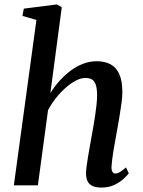

<svg xmlns="http://www.w3.org/2000/svg" viewBox="-20 -837 644 867"><path d="M438.5 10Q412 10 396.5 2.2Q381 -5.5 374.5 -20.5Q368 -35.5 368.5 -56.5Q369 -70 371.5 -89.5Q374 -109 377.8 -131.2Q381.5 -153.5 385.8 -176.8Q390 -200 393.5 -221Q397.5 -242.5 401.8 -266.8Q406 -291 409.8 -316.2Q413.5 -341.5 416 -365.2Q418.5 -389 418.5 -409.5Q418 -438.5 412.2 -455Q406.5 -471.5 395 -478.2Q383.5 -485 365.5 -485Q345.5 -485 322.8 -473.2Q300 -461.5 277 -441.2Q254 -421 233.2 -395Q212.5 -369 197 -340L151 0H42.5L144.5 -747L81.5 -765L87.5 -798L237 -817L259 -804.5L207.5 -417Q226 -446.5 249.2 -472.2Q272.5 -498 299.2 -518Q326 -538 355.8 -549.2Q385.5 -560.5 416.5 -560.5Q452.5 -560.5 478.5 -547Q504.5 -533.5 518.5 -502.5Q532.5 -471.5 532.5 -420.5Q532.5 -400.5 528.5 -370Q524.5 -339.5 518.8 -306.2Q513 -273 508 -245Q504.5 -226 500.8 -204.5Q497 -183 493.2 -161.5Q489.5 -140 487 -120.2Q484.5 -100.5 483.5 -85Q483 -68 487.8 -60.8Q492.5 -53.5 500 -53.5Q510.5 -53.5 521.2 -59.8Q532 -66 549 -81L561.5 -54.5Q556 -46.5 539.8 -31Q523.5 -15.5 497.8 -2.8Q472 10 438.5 10Z"/></svg>

Font: Merriweather 36pt Medium
Style: Italic
Weight: 500
Italic angle: -7.8°
Version: Version 2.101